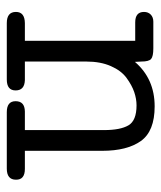

<svg xmlns="http://www.w3.org/2000/svg" viewBox="25 -500 475 565"><g transform="rotate(90 262.5 -217.5)"><path d="M15.1 -26.9Q15.1 -52.7 47.9 -53.2H100.1V-377.9H45.9Q15.1 -377.9 15.1 -403.8Q15.1 -416 22.9 -423.6Q30.8 -431.2 43.9 -431.2H122.1Q146 -431.2 153.6 -424.6Q161.1 -418 161.1 -396Q161.1 -393.1 161.6 -386.5Q162.1 -379.9 162.1 -377Q211.9 -435.1 293 -435.1Q366.2 -435.1 395 -394.5Q423.8 -354 423.8 -280.8V-53.2H477.1Q509.3 -53.2 508.8 -26.9Q508.8 0 476.1 0H310.1Q277.8 0 277.8 -25.9Q277.8 -52.7 308.1 -53.2H362.8V-286.1Q362.8 -334 348.9 -357.9Q335 -381.8 290 -381.8Q271 -381.8 251 -375Q231 -368.2 209.5 -352.5Q188 -336.9 174.6 -306.4Q161.1 -275.9 161.1 -233.9V-53.2H215.8Q246.1 -52.2 246.1 -25.9Q246.1 0 213.9 0H47.9Q15.1 0 15.1 -26.9Z"/></g></svg>

Font: CMU Typewriter Text
Style: Light
Weight: 200
Version: Version 0.7.0